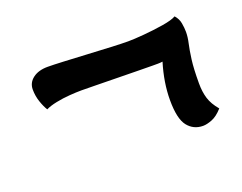

<svg xmlns="http://www.w3.org/2000/svg" viewBox="-62 -602 669 530"><g transform="rotate(-20 272.0 -337.5)"><path d="M457 -182Q429 -182 412 -203.5Q395 -225 395 -280Q395 -331 412 -387Q405 -386 398 -386Q391 -386 383 -386Q370 -386 340 -386.5Q310 -387 276 -387.5Q242 -388 213.5 -388.5Q185 -389 174 -389Q160 -389 139.5 -387.5Q119 -386 99.5 -382Q80 -378 68 -372Q61 -383 55 -400.5Q49 -418 49 -437Q49 -457 65.5 -469.5Q82 -482 109 -482Q124 -482 155.5 -480.5Q187 -479 223.5 -477Q260 -475 292.5 -473.5Q325 -472 342 -472Q359 -472 388.5 -474.5Q418 -477 446 -481.5Q474 -486 486 -493Q496 -482 498.5 -468Q501 -454 501 -442Q501 -427 497 -409.5Q493 -392 489.5 -365.5Q486 -339 486 -296Q486 -271 492 -251.5Q498 -232 515 -212Q499 -194 483.5 -188Q468 -182 457 -182Z"/></g></svg>

Font: Paprika
Style: Regular
Weight: 400
Designer: Eduardo Rodriguez Tunni
Foundry: Eduardo Rodriguez Tunni
Version: Version 1.010; ttfautohint (v1.8.3)